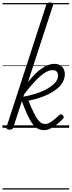

<svg xmlns="http://www.w3.org/2000/svg" viewBox="-20 -1035 580 1555"><path d="M339 19Q315 19 293.5 10.5Q272 2 251 -22.5Q230 -47 207.5 -93.5Q185 -140 157 -215L88 -4Q85 6 78 10.5Q71 15 58 15Q46 15 37.5 10Q29 5 33 -7L354 -994Q358 -1006 364.5 -1010.5Q371 -1015 385 -1015Q396 -1015 402 -1012Q408 -1009 410 -1004Q412 -999 409 -991L206 -369Q260 -439 315 -478.5Q370 -518 419 -518Q462 -518 483.5 -493.5Q505 -469 505 -435Q505 -399 487.5 -369Q470 -339 440.5 -315Q411 -291 373.5 -272.5Q336 -254 294 -241Q252 -228 211 -219Q236 -156 255.5 -118Q275 -80 290 -61.5Q305 -43 318.5 -37Q332 -31 345 -31Q369 -31 395 -48.5Q421 -66 458 -101Q467 -110 474.5 -109.5Q482 -109 489 -101Q495 -95 496 -88.5Q497 -82 490 -73Q441 -22 403.5 -1.5Q366 19 339 19ZM169 -252Q217 -260 267 -275.5Q317 -291 358 -313.5Q399 -336 424.5 -363.5Q450 -391 450 -423Q450 -444 439 -455.5Q428 -467 403 -467Q373 -467 336 -441Q299 -415 258 -371Q217 -327 175 -270ZM0 490H540V500H0ZM0 -20H540V0H0ZM0 -505H540V-500H0ZM0 -1010H540V-1000H0Z"/></svg>

Font: Playwrite AU VIC Guides
Style: Regular
Weight: 400
Designer: Veronika Burian, José Scaglione
Foundry: TypeTogether
Version: Version 1.003